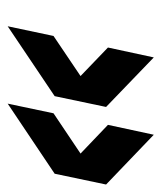

<svg xmlns="http://www.w3.org/2000/svg" viewBox="15 -523 423 503"><g transform="rotate(-90 226.5 -271.5)"><path d="M226.1 -339.8 409.2 -462.9 383.8 -342.8 278.8 -272 353.5 -200.2 327.6 -80.1 197.8 -205.1ZM22.9 -339.8 206.5 -462.9 181.2 -342.8 75.7 -272 150.9 -200.2 125 -80.1 -5.4 -205.1Z"/></g></svg>

Font: XB Khoramshahr
Style: Bold Italic
Weight: 700
Italic angle: -12°
Designer: Behnam
Foundry: Irmug
Version: Version 8.005 2009